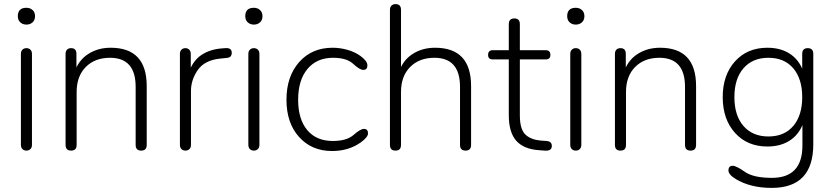

<svg xmlns="http://www.w3.org/2000/svg" viewBox="-20 -730 4071 937"><path d="M109 5Q97 5 89.5 -2.5Q82 -10 82 -23V-467Q82 -480 89.5 -487.5Q97 -495 109 -495Q121 -495 128.5 -487.5Q136 -480 136 -467V-23Q136 -10 128.5 -2.5Q121 5 109 5ZM109 -610Q91 -610 79 -621Q67 -632 67 -651Q67 -692 109 -692Q127 -692 139 -681Q151 -670 151 -651Q151 -632 139 -621Q127 -610 109 -610Z M327 5Q300 5 300 -23V-467Q300 -480 307 -487.5Q314 -495 327 -495Q353 -495 353 -467V-382L342 -373Q361 -434 409 -465.5Q457 -497 520 -497Q696 -497 696 -310V-23Q696 5 669 5Q642 5 642 -23V-306Q642 -448 517 -448Q443 -448 398.5 -403Q354 -358 354 -281V-23Q354 5 327 5Z M885 5Q873 5 865.5 -2.5Q858 -10 858 -23V-467Q858 -480 865.5 -487.5Q873 -495 885 -495Q896 -495 903.5 -487.5Q911 -480 911 -467V-353L900 -373Q921 -434 963.5 -462Q1006 -490 1065 -494L1079 -495Q1111 -498 1111 -472Q1111 -462 1105.5 -455Q1100 -448 1084 -447L1054 -444Q978 -436 945 -388Q912 -340 912 -287V-23Q912 -10 904.5 -2.5Q897 5 885 5Z M1219 5Q1207 5 1199.5 -2.5Q1192 -10 1192 -23V-467Q1192 -480 1199.5 -487.5Q1207 -495 1219 -495Q1231 -495 1238.5 -487.5Q1246 -480 1246 -467V-23Q1246 -10 1238.5 -2.5Q1231 5 1219 5ZM1219 -610Q1201 -610 1189 -621Q1177 -632 1177 -651Q1177 -692 1219 -692Q1237 -692 1249 -681Q1261 -670 1261 -651Q1261 -632 1249 -621Q1237 -610 1219 -610Z M1601 7Q1501 7 1439.5 -61.5Q1378 -130 1378 -243Q1378 -357 1440 -427Q1502 -497 1603 -497Q1639 -497 1675 -487Q1711 -477 1739 -457Q1773 -432 1773 -411Q1773 -389 1753 -389Q1735 -389 1703.5 -418.5Q1672 -448 1605 -448Q1526 -448 1480.5 -393.5Q1435 -339 1435 -243Q1435 -148 1479.5 -95Q1524 -42 1604 -42Q1672 -42 1705.5 -71.5Q1739 -101 1756 -101Q1776 -101 1776 -79Q1776 -61 1742 -36Q1682 7 1601 7Z M1910 5Q1883 5 1883 -23V-682Q1883 -695 1890.5 -702.5Q1898 -710 1910 -710Q1937 -710 1937 -682V-382L1925 -373Q1944 -434 1992 -465.5Q2040 -497 2103 -497Q2279 -497 2279 -310V-23Q2279 5 2252 5Q2225 5 2225 -23V-306Q2225 -448 2100 -448Q2026 -448 1981.5 -403Q1937 -358 1937 -281V-23Q1937 5 1910 5Z M2638 5 2611 3Q2536 -2 2499.5 -43Q2463 -84 2463 -169V-612Q2463 -640 2490 -640Q2517 -640 2517 -612V-167Q2517 -100 2543.5 -74Q2570 -48 2620 -44L2647 -42Q2673 -40 2673 -18Q2673 8 2638 5ZM2385 -440Q2362 -440 2362 -462Q2362 -485 2385 -485H2643Q2666 -485 2666 -462Q2666 -440 2643 -440Z M2790 5Q2778 5 2770.5 -2.5Q2763 -10 2763 -23V-467Q2763 -480 2770.5 -487.5Q2778 -495 2790 -495Q2802 -495 2809.5 -487.5Q2817 -480 2817 -467V-23Q2817 -10 2809.5 -2.5Q2802 5 2790 5ZM2790 -610Q2772 -610 2760 -621Q2748 -632 2748 -651Q2748 -692 2790 -692Q2808 -692 2820 -681Q2832 -670 2832 -651Q2832 -632 2820 -621Q2808 -610 2790 -610Z M3008 5Q2981 5 2981 -23V-467Q2981 -480 2988 -487.5Q2995 -495 3008 -495Q3034 -495 3034 -467V-382L3023 -373Q3042 -434 3090 -465.5Q3138 -497 3201 -497Q3377 -497 3377 -310V-23Q3377 5 3350 5Q3323 5 3323 -23V-306Q3323 -448 3198 -448Q3124 -448 3079.5 -403Q3035 -358 3035 -281V-23Q3035 5 3008 5Z M3746 187Q3643 187 3571 144Q3535 122 3535 102Q3535 79 3556 79Q3573 79 3615 108.5Q3657 138 3747 138Q3896 138 3896 -20V-133L3906 -149Q3889 -84 3842 -49.5Q3795 -15 3725 -15Q3627 -15 3567 -81.5Q3507 -148 3507 -256Q3507 -364 3567 -430.5Q3627 -497 3725 -497Q3795 -497 3842 -462.5Q3889 -428 3906 -363L3895 -380V-467Q3895 -495 3922 -495Q3949 -495 3949 -467V-26Q3949 187 3746 187ZM3730 -64Q3808 -64 3851.5 -115.5Q3895 -167 3895 -256Q3895 -345 3851.5 -396.5Q3808 -448 3730 -448Q3653 -448 3608.5 -397Q3564 -346 3564 -256Q3564 -166 3608.5 -115Q3653 -64 3730 -64Z"/></svg>

Font: Nunito VF Beta Light
Style: Regular
Weight: 300
Designer: Vernon Adams
Foundry: newtypography
Version: Version 3.001